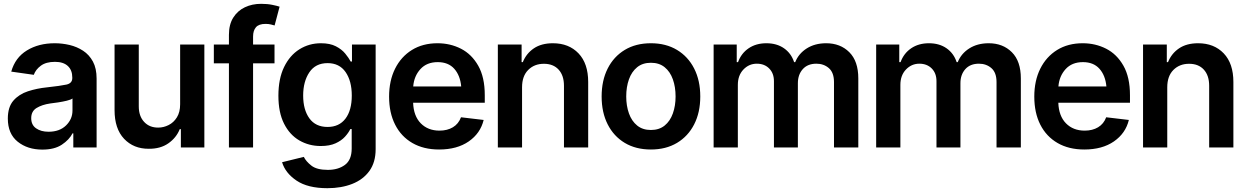

<svg xmlns="http://www.w3.org/2000/svg" viewBox="-20 -782 6607 1018"><path d="M204.6 11.2Q126 11.2 73.7 -30.8Q21.5 -72.8 21.5 -153.3Q21.5 -214.8 51.3 -248.8Q81.1 -282.7 128.4 -298.1Q175.8 -313.5 228.5 -318.8Q300.8 -326.7 332 -333.5Q363.3 -340.3 363.3 -368.2V-370.6Q363.3 -410.2 339.6 -432.1Q315.9 -454.1 271.5 -454.1Q224.1 -454.1 196.5 -433.6Q168.9 -413.1 159.2 -385.3L39.6 -402.3Q60.5 -476.6 122.6 -514.6Q184.6 -552.7 270.5 -552.7Q309.6 -552.7 348.9 -543.5Q388.2 -534.2 420.7 -512.9Q453.1 -491.7 472.7 -455.6Q492.2 -419.4 492.2 -365.2V0H368.7V-75.2H364.7Q347.2 -41 307.9 -14.9Q268.6 11.2 204.6 11.2ZM237.3 -83.5Q295.9 -83.5 330.1 -116.9Q364.3 -150.4 364.3 -195.8V-259.8Q356 -253.4 334 -248Q312 -242.7 287.6 -239Q263.2 -235.4 246.1 -233.4Q203.1 -227.1 174.3 -209.7Q145.5 -192.4 145.5 -155.3Q145.5 -119.6 171.4 -101.6Q197.3 -83.5 237.3 -83.5Z M935.1 -229V-545.9H1063.5V0H939V-97.2H933.1Q914.6 -51.3 872.6 -22Q830.6 7.3 769 6.8Q688.5 7.3 637.9 -46.1Q587.4 -99.6 587.4 -198.2V-545.9H715.8V-217.8Q715.8 -166 744.4 -135.5Q772.9 -105 819.3 -105.5Q847.2 -105.5 874 -118.9Q900.9 -132.3 918 -159.9Q935.1 -187.5 935.1 -229Z M1193.8 0V-446.3H1113.8V-545.9H1193.8V-597.2Q1193.8 -652.3 1216.8 -688.7Q1239.7 -725.1 1278.3 -743.4Q1316.9 -761.7 1364.3 -761.7Q1397.9 -761.7 1423.8 -756.3Q1449.7 -751 1462.4 -746.6L1436 -647Q1428.2 -649.4 1416 -652.3Q1403.8 -655.3 1388.2 -655.3Q1352.5 -655.3 1337.2 -637.7Q1321.8 -620.1 1321.8 -587.9V-545.9H1435.5V-446.3H1321.8V0Z M1715.8 215.8Q1611.8 215.8 1552.2 175.5Q1492.7 135.3 1475.6 78.1L1590.8 49.8Q1602.5 73.7 1631.1 96.2Q1659.7 118.7 1718.3 118.7Q1772.9 118.7 1808.8 92.3Q1844.7 65.9 1844.7 5.4V-97.7H1837.4Q1828.1 -78.1 1809.1 -57.1Q1790 -36.1 1758.8 -22Q1727.5 -7.8 1680.7 -7.8Q1618.2 -7.8 1567.1 -37.4Q1516.1 -66.9 1486.1 -126.2Q1456.1 -185.5 1456.1 -274.4Q1456.1 -364.3 1486.1 -426.3Q1516.1 -488.3 1567.4 -520.5Q1618.7 -552.7 1681.6 -552.7Q1729.5 -552.7 1760.7 -536.6Q1792 -520.5 1810.5 -497.8Q1829.1 -475.1 1839.4 -455.6H1846.2V-545.9H1971.7V8.8Q1971.7 78.6 1938.5 124.5Q1905.3 170.4 1847.4 193.1Q1789.6 215.8 1715.8 215.8ZM1716.8 -108.9Q1778.3 -108.9 1811.8 -153.1Q1845.2 -197.3 1845.2 -275.4Q1845.2 -352.5 1812.3 -399.9Q1779.3 -447.3 1716.8 -447.3Q1652.8 -447.3 1620.1 -398.4Q1587.4 -349.6 1587.4 -275.4Q1587.4 -200.2 1620.4 -154.5Q1653.3 -108.9 1716.8 -108.9Z M2308.1 10.7Q2226.1 10.7 2166.5 -23.7Q2106.9 -58.1 2075 -121.1Q2043 -184.1 2043 -269.5Q2043 -354 2074.7 -417.7Q2106.4 -481.4 2164.1 -517.1Q2221.7 -552.7 2299.8 -552.7Q2367.2 -552.7 2424.1 -523.7Q2481 -494.6 2515.6 -433.6Q2550.3 -372.6 2550.3 -277.3V-237.3H2170.4Q2172.9 -167 2210.9 -128.2Q2249 -89.4 2310.1 -89.4Q2351.6 -89.4 2381.3 -107.2Q2411.1 -125 2424.3 -160.2L2544.4 -146Q2527.3 -75.2 2465.3 -32.2Q2403.3 10.7 2308.1 10.7ZM2300.8 -452.6Q2242.7 -452.6 2209 -415.5Q2175.3 -378.4 2170.9 -323.7H2425.3Q2419.9 -382.3 2388.4 -417.5Q2356.9 -452.6 2300.8 -452.6Z M2748 -319.3V0H2619.6V-545.9H2745.6V-452.6H2752Q2770.5 -498.5 2810.5 -525.6Q2850.6 -552.7 2911.6 -552.7Q2996.1 -552.7 3047.4 -499Q3098.6 -445.3 3098.6 -347.2V0H2970.2V-327.1Q2970.2 -381.8 2941.9 -412.8Q2913.6 -443.8 2863.8 -443.8Q2813 -443.8 2780.5 -411.1Q2748 -378.4 2748 -319.3Z M3431.2 10.7Q3351.1 10.7 3292.5 -24.4Q3233.9 -59.6 3201.9 -122.8Q3169.9 -186 3169.9 -270.5Q3169.9 -355 3201.9 -418.5Q3233.9 -481.9 3292.5 -517.3Q3351.1 -552.7 3431.2 -552.7Q3510.7 -552.7 3569.6 -517.3Q3628.4 -481.9 3660.6 -418.5Q3692.9 -355 3692.9 -270.5Q3692.9 -186 3660.6 -122.8Q3628.4 -59.6 3569.6 -24.4Q3510.7 10.7 3431.2 10.7ZM3431.2 -92.8Q3475.1 -92.8 3504.2 -116.5Q3533.2 -140.1 3547.6 -180.7Q3562 -221.2 3562 -270.5Q3562 -320.8 3547.6 -361.3Q3533.2 -401.9 3504.2 -425.5Q3475.1 -449.2 3431.2 -449.2Q3387.2 -449.2 3358.2 -425.5Q3329.1 -401.9 3314.7 -361.3Q3300.3 -320.8 3300.3 -270.5Q3300.3 -221.2 3314.7 -180.7Q3329.1 -140.1 3358.2 -116.5Q3387.2 -92.8 3431.2 -92.8Z M3763.7 0V-545.9H3886.2V-452.6H3893.1Q3910.2 -499.5 3949.5 -526.1Q3988.8 -552.7 4043.5 -552.7Q4098.6 -552.7 4137 -525.9Q4175.3 -499 4190.4 -452.6H4196.3Q4214.4 -498 4257.6 -525.4Q4300.8 -552.7 4360.4 -552.7Q4435.5 -552.7 4483.2 -505.1Q4530.8 -457.5 4530.8 -366.2V0H4401.9V-346.7Q4401.9 -397 4374.8 -420.7Q4347.7 -444.3 4308.6 -444.3Q4262.2 -444.3 4236.3 -415.3Q4210.4 -386.2 4210.4 -340.8V0H4083.5V-351.6Q4083.5 -393.6 4058.3 -418.9Q4033.2 -444.3 3992.7 -444.3Q3951.2 -444.3 3921.6 -413.3Q3892.1 -382.3 3892.1 -332V0Z M4625.5 0V-545.9H4748V-452.6H4754.9Q4772 -499.5 4811.3 -526.1Q4850.6 -552.7 4905.3 -552.7Q4960.4 -552.7 4998.8 -525.9Q5037.1 -499 5052.2 -452.6H5058.1Q5076.2 -498 5119.4 -525.4Q5162.6 -552.7 5222.2 -552.7Q5297.4 -552.7 5345 -505.1Q5392.6 -457.5 5392.6 -366.2V0H5263.7V-346.7Q5263.7 -397 5236.6 -420.7Q5209.5 -444.3 5170.4 -444.3Q5124 -444.3 5098.1 -415.3Q5072.3 -386.2 5072.3 -340.8V0H4945.3V-351.6Q4945.3 -393.6 4920.2 -418.9Q4895 -444.3 4854.5 -444.3Q4813 -444.3 4783.4 -413.3Q4753.9 -382.3 4753.9 -332V0Z M5729 10.7Q5647 10.7 5587.4 -23.7Q5527.8 -58.1 5495.8 -121.1Q5463.9 -184.1 5463.9 -269.5Q5463.9 -354 5495.6 -417.7Q5527.3 -481.4 5585 -517.1Q5642.6 -552.7 5720.7 -552.7Q5788.1 -552.7 5845 -523.7Q5901.9 -494.6 5936.5 -433.6Q5971.2 -372.6 5971.2 -277.3V-237.3H5591.3Q5593.8 -167 5631.8 -128.2Q5669.9 -89.4 5731 -89.4Q5772.5 -89.4 5802.2 -107.2Q5832 -125 5845.2 -160.2L5965.3 -146Q5948.2 -75.2 5886.2 -32.2Q5824.2 10.7 5729 10.7ZM5721.7 -452.6Q5663.6 -452.6 5629.9 -415.5Q5596.2 -378.4 5591.8 -323.7H5846.2Q5840.8 -382.3 5809.3 -417.5Q5777.8 -452.6 5721.7 -452.6Z M6168.9 -319.3V0H6040.5V-545.9H6166.5V-452.6H6172.9Q6191.4 -498.5 6231.4 -525.6Q6271.5 -552.7 6332.5 -552.7Q6417 -552.7 6468.3 -499Q6519.5 -445.3 6519.5 -347.2V0H6391.1V-327.1Q6391.1 -381.8 6362.8 -412.8Q6334.5 -443.8 6284.7 -443.8Q6233.9 -443.8 6201.4 -411.1Q6168.9 -378.4 6168.9 -319.3Z"/></svg>

Font: Inter Tight SemiBold
Style: Regular
Weight: 600
Designer: Rasmus Andersson
Foundry: rsms
Version: Version 3.004; ttfautohint (v1.8.4.7-5d5b)